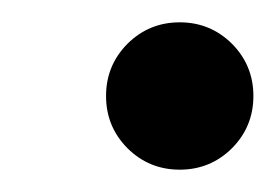

<svg xmlns="http://www.w3.org/2000/svg" viewBox="-20 -486 247 172"><path d="M75 -400C75 -381.7 81.4 -366.1 94.2 -353.2C107.1 -340.4 122.7 -334 141 -334C159.3 -334 174.9 -340.4 187.8 -353.2C200.6 -366.1 207 -381.7 207 -400C207 -418.3 200.6 -433.9 187.8 -446.8C174.9 -459.6 159.3 -466 141 -466C122.7 -466 107.1 -459.6 94.2 -446.8C81.4 -433.9 75 -418.3 75 -400Z"/></svg>

Font: Besley*
Style: Regular
Weight: 400
Designer: Owen Earl
Foundry: indestructible type*
Version: Version 3.000; ttfautohint (v1.8.3)